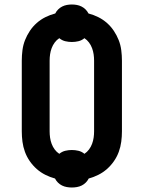

<svg xmlns="http://www.w3.org/2000/svg" viewBox="-20 -795 640 855"><path d="M300 40Q289 40 277.5 38Q266 36 256 31Q246 26 238 18Q230 10 225 0Q203 -6 182 -16.5Q161 -27 143.5 -42.5Q126 -58 112.5 -77.5Q99 -97 91 -119Q83 -141 80 -164Q77 -187 77 -210V-525Q77 -548 80 -571.5Q83 -595 91.5 -616.5Q100 -638 113 -657.5Q126 -677 143.5 -692.5Q161 -708 182 -718.5Q203 -729 226 -735Q231 -745 239 -753Q247 -761 257 -766Q267 -771 278 -773Q289 -775 300 -775Q311 -775 322 -773Q333 -771 343 -766Q353 -761 361 -753Q369 -745 374 -735Q397 -729 418 -718.5Q439 -708 456.5 -692.5Q474 -677 487 -657.5Q500 -638 508.5 -616.5Q517 -595 520 -571.5Q523 -548 523 -525V-210Q523 -187 520 -164Q517 -141 509 -119Q501 -97 487.5 -77.5Q474 -58 456.5 -42.5Q439 -27 418 -16.5Q397 -6 375 0Q370 10 362 18Q354 26 344 31Q334 36 322.5 38Q311 40 300 40ZM244 -110Q256 -120 270.5 -123.5Q285 -127 300 -127Q315 -127 329.5 -123.5Q344 -120 356 -110Q368 -118 376.5 -129.5Q385 -141 390 -154.5Q395 -168 397 -182Q399 -196 399 -210V-525Q399 -539 397 -553Q395 -567 390 -580.5Q385 -594 376.5 -605.5Q368 -617 356 -625Q344 -615 329.5 -611.5Q315 -608 300 -608Q285 -608 270.5 -611.5Q256 -615 244 -625Q232 -617 223.5 -605.5Q215 -594 210 -580.5Q205 -567 203 -553Q201 -539 201 -525V-210Q201 -196 203 -182Q205 -168 210 -154.5Q215 -141 223.5 -129.5Q232 -118 244 -110Z"/></svg>

Font: Iosevka Curly Slab XBdEx
Style: Regular
Weight: 800
Width: 7
Monospace: yes
Designer: Belleve Invis
Foundry: Belleve Invis
Version: Version 11.0.0; ttfautohint (v1.8.3)